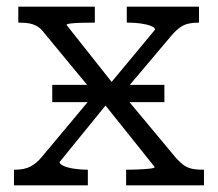

<svg xmlns="http://www.w3.org/2000/svg" viewBox="-20 -557 655 577"><path d="M137 -250V-302H474V-250ZM593 0H359V-47H361Q381 -47 400.5 -48Q420 -49 432.5 -50.5Q445 -52 445 -55L285 -255L278 -258L112 -459Q104 -470 94 -476.5Q84 -483 71 -486Q58 -489 38 -489H35V-537H265V-489H263Q244 -489 224.5 -488.5Q205 -488 192.5 -486.5Q180 -485 180 -482L328 -295L335 -291L510 -81Q521 -69 531 -61.5Q541 -54 554.5 -50.5Q568 -47 590 -47H593ZM22 0V-47H25Q52 -47 70.5 -56Q89 -65 107 -87L270 -282L307 -252L159 -70Q159 -64 171 -58.5Q183 -53 202.5 -50Q222 -47 242 -47H244V0ZM339 -265 304 -297 446 -468Q446 -474 433.5 -479Q421 -484 402.5 -486.5Q384 -489 364 -489H361V-537H578V-489H575Q560 -489 546.5 -486Q533 -483 521 -474.5Q509 -466 496 -451Z"/></svg>

Font: Roboto Serif Light
Style: Regular
Weight: 300
Designer: Greg Gazdowicz
Foundry: Commercial Type
Version: Version 1.008